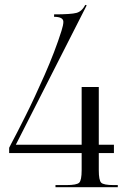

<svg xmlns="http://www.w3.org/2000/svg" viewBox="-20 -779 528 799"><path d="M45.9 -176.8H319.8V-417H391.1V-176.8H454.1V-142.1H391.1V-70.8Q391.1 -28.8 401.1 -18.8Q411.1 -8.8 453.1 -8.8H470.2V0H210.9V-8.8H256.8Q299.3 -8.8 309.6 -18.8Q319.8 -28.8 319.8 -70.8V-142.1H18.1V-164.1L27.3 -182.1Q37.1 -200.2 51.8 -228.8Q66.4 -257.3 85.4 -295.2Q104.5 -333 125.2 -377.7Q146 -422.4 166 -467.8Q186 -513.2 204.6 -561.5Q223.1 -609.9 235.8 -650.4Q243.7 -675.3 243.7 -688Q243.7 -709 205.1 -709V-719.2Q275.4 -719.2 298.1 -725.3Q320.8 -731.4 335 -758.8L340.8 -756.8Z"/></svg>

Font: FoglihtenNo07calt
Style: Regular
Weight: 500
Designer: gluk (gluksza@wp.pl)
Foundry: gluk (gluksza@wp.pl)
Version: Version 0.844